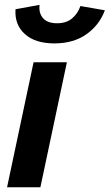

<svg xmlns="http://www.w3.org/2000/svg" viewBox="-20 -790 462 810"><path d="M262.2 -527.3 150.4 0H9.8L121.6 -527.3ZM209.5 -606.9Q128.4 -606.9 84.7 -646.5Q41 -686 45.4 -751L147 -769.5Q142.6 -735.4 161.4 -713.6Q180.2 -691.9 220.7 -691.9Q259.8 -691.9 283.9 -712.2Q308.1 -732.4 319.3 -764.6L422.4 -746.6Q398.9 -683.6 344.2 -645.3Q289.6 -606.9 209.5 -606.9Z"/></svg>

Font: Schibsted Grotesk
Style: Bold Italic
Weight: 700
Italic angle: -12°
Designer: Bakken & Baeck AS, Henrik Kongsvoll
Foundry: Schibsted ASA
Version: Version 1.100;gftools[0.9.25]